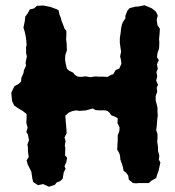

<svg xmlns="http://www.w3.org/2000/svg" viewBox="-20 -695 665 729"><path d="M144 4 124 8 106 -4 103 -16 99 -43 94 -53 85 -71 81 -86 89 -99 86 -121V-136L84 -146L90 -163L86 -184L80 -194L85 -210L80 -228L81 -247V-262L66 -274L52 -282L34 -294L26 -311L24 -330L23 -343L29 -356L35 -368L50 -376L60 -385L61 -399L69 -417L71 -429L79 -446L77 -456L82 -481L79 -494V-516L81 -524L80 -538L78 -555L74 -574L69 -590L74 -614L76 -632L85 -644L93 -659L109 -663L121 -673L146 -674L155 -672L171 -669L192 -661L202 -657L206 -639L211 -627L214 -615L219 -603L225 -586L232 -578V-561L231 -546L233 -530L234 -504L228 -486L227 -469L229 -456L234 -434L242 -427L258 -419L263 -412L273 -405L285 -403L306 -405L323 -402L343 -405L352 -404H369L388 -403L402 -411L410 -413L419 -429L433 -435L441 -453L439 -469L436 -481L440 -499L438 -510L435 -532V-550L438 -570L440 -589L443 -602L447 -612L456 -625V-635L464 -655L472 -664L495 -670H503L529 -675L548 -667L557 -663L572 -651L579 -636L575 -619L578 -599L587 -586L586 -568L584 -546L585 -534L584 -511L578 -494L576 -478L583 -467L576 -451L579 -433L574 -422L577 -405L573 -389L580 -373L575 -362L577 -347L571 -330V-314L575 -299L578 -286V-271L579 -257L577 -241L575 -215L573 -201L578 -186V-172L577 -155L580 -137V-122L585 -104L583 -89L589 -78L582 -46L576 -30L573 -19L555 -9L545 0H521H509L497 1L485 0L469 -13L467 -28L459 -39L449 -47L447 -59L444 -70L437 -89L436 -102L433 -113L425 -127L426 -148L427 -162V-181L433 -197L434 -211L426 -228L427 -246L414 -253L403 -257L395 -268L389 -273L380 -276H358L343 -277L332 -283L314 -278L307 -276L282 -274L269 -276L254 -273L242 -268L228 -256L230 -229L232 -207L233 -189L225 -173L229 -159L226 -142L228 -133L227 -105L235 -96L232 -80L225 -64L229 -54L222 -41L218 -16L208 -7L195 -2L188 7L166 14Z"/></svg>

Font: Winky Rough SemiBold
Style: Regular
Weight: 600
Designer: Simon Atzbach
Foundry: typofactur
Version: Version 1.206; ttfautohint (v1.8.4.7-5d5b)